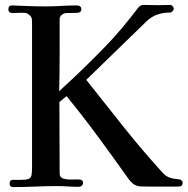

<svg xmlns="http://www.w3.org/2000/svg" viewBox="-20 -757 762 779"><path d="M721 -16Q721 0 705 0Q677 0 649 0Q621 0 593 0Q574 0 552.5 -0.5Q531 -1 517 -14Q513 -18 509.5 -21.5Q506 -25 503 -29Q442 -115 379.5 -200Q317 -285 250 -367L221 -343Q221 -270 221.5 -198Q222 -126 222 -53Q222 -37 237 -32.5Q252 -28 270 -28.5Q288 -29 298 -29Q306 -29 311.5 -26Q317 -23 317 -15Q317 -8 311.5 -3.5Q306 1 300 1Q278 1 255.5 -0.5Q233 -2 210 -2Q166 -2 122 0Q78 2 34 2Q19 2 19 -12Q19 -28 33.5 -27.5Q48 -27 58 -27Q85 -27 95.5 -31Q106 -35 108 -47Q110 -59 110 -81V-655Q110 -662 110 -668.5Q110 -675 109 -681Q108 -689 98 -697Q88 -705 80 -705H58Q52 -705 45.5 -704.5Q39 -704 33 -704Q14 -704 14 -719Q14 -735 28 -735Q41 -735 53.5 -734Q66 -733 78 -733Q100 -732 122 -731.5Q144 -731 166 -731Q198 -731 229 -733Q260 -735 291 -735Q310 -735 310 -719Q310 -712 305 -708.5Q300 -705 294 -705Q283 -705 271.5 -704.5Q260 -704 249 -704Q240 -704 231 -697Q222 -690 222 -680V-542Q222 -503 221.5 -464Q221 -425 220 -387Q316 -474 406 -567Q443 -605 476 -644.5Q509 -684 541 -726Q550 -737 561 -737Q576 -737 591 -736.5Q606 -736 620 -736Q633 -736 645.5 -736.5Q658 -737 671 -737Q676 -737 680.5 -732Q685 -727 685 -722Q685 -716 680 -711Q675 -706 669 -706Q642 -706 618.5 -698Q595 -690 575 -671L330 -433Q405 -338 481.5 -242Q558 -146 640 -56Q654 -41 669.5 -36Q685 -31 697.5 -30.5Q710 -30 715 -26Q721 -22 721 -16Z"/></svg>

Font: Kaisei Opti Medium
Style: Regular
Weight: 500
Designer: Font-Kai, 金井和夫
Foundry: KAZUO KANAI
Version: Version 5.003